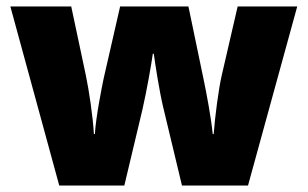

<svg xmlns="http://www.w3.org/2000/svg" viewBox="-20 -573 950 593"><path d="M484 -242 542 0H746L898 -553H714L665 -341C655 -298 644 -213 640 -159H637C632 -211 617 -289 609 -327L562 -553H351L300 -330C296 -311 276 -212 273 -159H270C267 -212 255 -294 245 -341L200 -553H12L163 0H364L420 -235C433 -292 448 -377 452 -407H455C459 -377 472 -292 484 -242Z"/></svg>

Font: Noto Sans Arabic UI Bk
Style: Regular
Weight: 900
Designer: Monotype Design Team, Nadine Chahine and Nizar Qandah
Foundry: Monotype Imaging Inc.
Version: Version 2.010